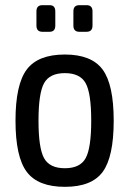

<svg xmlns="http://www.w3.org/2000/svg" viewBox="-20 -710 500 743"><path d="M144 -690H172Q194 -690 194 -666V-611Q194 -587 172 -587H144Q121 -587 121 -611V-666Q121 -690 144 -690ZM287 -690H315Q338 -690 338 -666V-611Q338 -587 315 -587H287Q264 -587 264 -611V-666Q264 -690 287 -690ZM231 -499Q334 -499 377 -441Q420 -383 420 -243Q420 -103 377.5 -45Q335 13 231 13Q127 13 83.5 -45Q40 -103 40 -243Q40 -383 83.5 -441Q127 -499 231 -499ZM311.5 -388Q290 -427 231 -427Q172 -427 150.5 -388Q129 -349 129 -243Q129 -137 150.5 -98Q172 -59 231 -59Q290 -59 311.5 -98Q333 -137 333 -243Q333 -349 311.5 -388Z"/></svg>

Font: exo2condensed_r
Style: Regular
Weight: 400
Width: 3
Designer: Natanael Gama
Version: Version 1.001;PS 001.001;hotconv 1.0.70;makeotf.lib2.5.58329